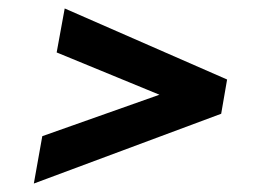

<svg xmlns="http://www.w3.org/2000/svg" viewBox="-20 -537 628 454"><path d="M503 -268 60 -103 80 -215 357 -313 114 -413 133 -517 517 -349Z"/></svg>

Font: Inria Sans
Style: Bold Italic
Weight: 700
Italic angle: -10°
Designer: Black Foundry Team
Foundry: Black Foundry
Version: Version 1.2; ttfautohint (v1.8.3)